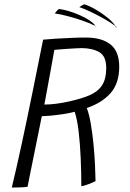

<svg xmlns="http://www.w3.org/2000/svg" viewBox="-20 -830 587 864"><path d="M33 14Q54 -72.5 78 -183.8Q102 -295 126.5 -415.8Q151 -536.5 174 -651.5Q195 -653.5 229 -655.8Q263 -658 300 -659.5Q337 -661 367 -661Q438.5 -661 477.5 -629.8Q516.5 -598.5 516.5 -529.5Q516.5 -455.5 477.8 -411.2Q439 -367 370.5 -344Q381 -317 388.5 -273.5Q396 -230 400.8 -181Q405.5 -132 407.5 -87.8Q409.5 -43.5 410 -15Q395.5 -7.5 374.8 0Q354 7.5 346 8Q346 -52.5 343.2 -117Q340.5 -181.5 334 -237.2Q327.5 -293 316 -327Q290 -320 259.8 -315.8Q229.5 -311.5 204.2 -309.2Q179 -307 168 -307Q167 -300.5 161.5 -274.2Q156 -248 148.5 -210.2Q141 -172.5 132.5 -131.2Q124 -90 116.5 -52.2Q109 -14.5 104 10.5Q92.5 12.5 71.2 13.2Q50 14 33 14ZM179.5 -359.5Q228.5 -359.5 291 -373.5Q346 -385.5 383.2 -401.5Q420.5 -417.5 439.2 -446Q458 -474.5 458 -524.5Q458 -577.5 426.5 -595.5Q395 -613.5 346.5 -613.5Q338.5 -613.5 320.8 -612.5Q303 -611.5 282.8 -610.2Q262.5 -609 246.2 -607.5Q230 -606 224.5 -605.5Q223 -597 218.5 -571.8Q214 -546.5 208 -513.5Q202 -480.5 196 -448Q190 -415.5 185.5 -391.2Q181 -367 179.5 -359.5ZM505.5 -708Q501 -705.5 500.2 -708.8Q499.5 -712 499.5 -712.5Q481.5 -726.5 451.8 -743.5Q422 -760.5 390.8 -775.5Q359.5 -790.5 337 -798Q342.5 -801.5 348 -805Q353.5 -808.5 358 -810.5Q364.5 -810 382.2 -802Q400 -794 422.5 -780Q445 -766 466 -748.8Q487 -731.5 499.5 -713V-712.5Q502.5 -710 505.5 -708ZM414.5 -710Q410 -709.5 407.5 -714Q387.5 -724.5 354 -736.2Q320.5 -748 285.5 -757.2Q250.5 -766.5 226.5 -769.5Q229.5 -773.5 234.5 -779.5Q239.5 -785.5 243.5 -788.5Q250.5 -790 270.5 -785.2Q290.5 -780.5 315.8 -771.2Q341 -762 365.2 -748.8Q389.5 -735.5 405 -720Q405.5 -719.5 406 -717.8Q406.5 -716 407.5 -714Q411 -712 414.5 -710Z"/></svg>

Font: Grandstander ExtraLight
Style: Italic
Weight: 200
Italic angle: -15°
Designer: Tyler Finck
Foundry: Etcetera Type Co
Version: Version 1.200; ttfautohint (v1.8.3)